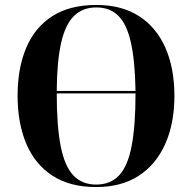

<svg xmlns="http://www.w3.org/2000/svg" viewBox="-20 -745 775 775"><path d="M368 10Q262 10 191.5 -36Q121 -82 86 -165Q51 -248 51 -359Q51 -470 86 -552.5Q121 -635 191.5 -680Q262 -725 369 -725Q471 -725 541 -680Q611 -635 647.5 -552.5Q684 -470 684 -358Q684 -247 647 -164Q610 -81 540 -35.5Q470 10 368 10ZM527 -378Q525 -499 508.5 -573Q492 -647 458 -681Q424 -715 369 -715Q314 -715 279 -681Q244 -647 227 -573Q210 -499 209 -378ZM368 0Q426 0 461 -37.5Q496 -75 511.5 -156.5Q527 -238 527 -368H209Q209 -236 225 -155Q241 -74 276 -37Q311 0 368 0Z"/></svg>

Font: Noto Serif Display SemiCondensed
Style: Bold
Weight: 700
Width: 4
Designer: Monotype Design Team
Foundry: Monotype Imaging Inc.
Version: Version 2.009